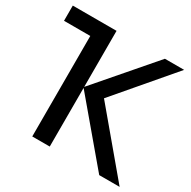

<svg xmlns="http://www.w3.org/2000/svg" viewBox="-159 -870 1023 1026"><g transform="rotate(30 353.0 -357.0)"><path d="M573.2 -713.9 274.9 -368.2V-713.9H4.9V-620.1H167V0H274.9V-361.8L580.1 0H706.1L397 -368.2L691.9 -713.9Z"/></g></svg>

Font: Noto Reveo Sans
Style: Regular
Weight: 500
Designer: Monotype Design Team
Foundry: Monotype Imaging Inc.
Version: Version 2.007